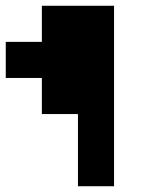

<svg xmlns="http://www.w3.org/2000/svg" viewBox="-20 -645 540 665"><path d="M375 0H250V-250H125V-375H0V-500H125V-625H375Z"/></svg>

Font: Tiny5
Style: Regular
Weight: 400
Designer: Stefan Schmidt
Foundry: Made with Bits'n'Picas by Kreative Software
Version: Version 1.002; ttfautohint (v1.8.4.7-5d5b)